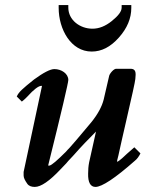

<svg xmlns="http://www.w3.org/2000/svg" viewBox="-20 -713 592 756"><path d="M194 -441C178 -441 151 -427 114 -400C68 -363 54 -351 46 -333L66 -313C73 -318 80 -325 87 -332C113 -361 132 -375 143 -375H145V-373L73 -36V-22C73 -13 78 -3 87 10C93 19 103 23 117 23C141 23 175 0 219 -47L241 -70C253 -85 260 -90 271 -103C298 -134 330 -167 358 -195L331 -74C328 -59 327 -44 327 -30C326 5 336 23 356 23C381 23 433 -11 511 -80C520 -87 527 -97 533 -109L509 -133C486 -113 470 -99 461 -90C452 -82 445 -77 441 -76V-78C441 -79 442 -86 446 -100C463 -179 486 -274 503 -352C507 -373 514 -397 514 -418V-421C514 -436 507 -443 492 -442H440C429 -445 412 -423 410 -415L388 -320C381 -293 365 -263 339 -231C288 -170 259 -136 253 -130C248 -126 244 -120 240 -116C205 -81 184 -63 175 -61H170V-63C223 -276 249 -388 249 -398C249 -423 222 -441 194 -441ZM249 -683V-693H211V-682C211 -598 259 -510 341 -510C380 -510 415 -528 448 -565C481 -602 497 -641 497 -682V-693H459V-683C459 -668 446 -651 420 -630C395 -610 370 -600 344 -600C295 -600 249 -634 249 -683Z"/></svg>

Font: fbb
Style: Bold Italic
Weight: 700
Italic angle: -12°
Designer: David J. Perry, Michael Sharpe
Version: Version 0.991